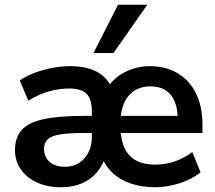

<svg xmlns="http://www.w3.org/2000/svg" viewBox="-20 -777 905 807"><path d="M236 10Q178 10 134.5 -10.5Q91 -31 67 -66Q43 -101 43 -145Q43 -199 71 -230.5Q99 -262 162.5 -276Q226 -290 334 -290H379V-218H332Q270 -218 233 -212Q196 -206 180.5 -191.5Q165 -177 165 -151Q165 -118 188 -97Q211 -76 253 -76Q287 -76 312 -92Q337 -108 351.5 -136Q366 -164 366 -200V-311Q366 -361 343.5 -383Q321 -405 271 -405Q229 -405 186 -393Q143 -381 99 -354L63 -439Q89 -457 124.5 -470.5Q160 -484 199.5 -491.5Q239 -499 275 -499Q344 -499 389.5 -474Q435 -449 454 -397H426Q452 -447 503 -473Q554 -499 609 -499Q677 -499 727 -469Q777 -439 804 -384Q831 -329 831 -253V-218H477V-290H742L727 -275Q727 -320 714 -351Q701 -382 675.5 -398Q650 -414 612 -414Q553 -414 519.5 -373Q486 -332 486 -257V-250Q486 -167 522 -126Q558 -85 633 -85Q674 -85 714 -98.5Q754 -112 788 -138L823 -53Q788 -24 735.5 -7Q683 10 631 10Q576 10 530 -5.5Q484 -21 451.5 -52Q419 -83 403 -129H426Q415 -86 389 -54.5Q363 -23 324.5 -6.5Q286 10 236 10ZM373 -554 476 -757H599L457 -554Z"/></svg>

Font: Nunito Sans 12pt ExtraLight 12pt
Style: Bold
Weight: 700
Version: Version 3.101;gftools[0.9.27]